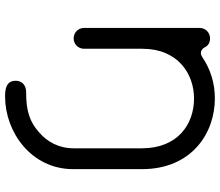

<svg xmlns="http://www.w3.org/2000/svg" viewBox="-75 -520 866 756"><g transform="rotate(90 358.0 -142.0)"><path d="M167 -514C160 -529 148 -536 131 -536C108 -536 90 -518 90 -495V-40C90 -17 108 1 131 1C154 1 172 -17 172 -40V-269C172 -410 271 -473 368 -473C468 -473 564 -410 564 -267V0C564 59 539 105 500 138C463 171 420 189 343 188C314 188 298 206 298 229C298 267 331 271 360 271C500 271 646 168 646 3V-268C646 -463 505 -555 368 -555C307 -555 253 -538 204 -505C199 -502 194 -500 189 -500C180 -500 172 -505 167 -514Z"/></g></svg>

Font: Fabada
Style: Regular
Weight: 400
Designer: deFharo
Foundry: deFharo.com
Version: Version 4.000 2011 initial release